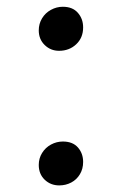

<svg xmlns="http://www.w3.org/2000/svg" viewBox="-20 -552 370 582"><path d="M97.5 -460Q97.5 -480 107.5 -496.5Q117.5 -513 134.5 -522.2Q151.5 -531.5 170.5 -531.5Q200 -531.5 216 -513.2Q232 -495 232 -469Q232 -437.5 211 -417.8Q190 -398 159 -398Q133.5 -398 115.5 -415.5Q97.5 -433 97.5 -460ZM97.5 -52Q97.5 -72 107.5 -88.2Q117.5 -104.5 134.5 -113.8Q151.5 -123 170.5 -123Q200.5 -123 216.2 -105Q232 -87 232 -61Q232 -40 222.2 -23.8Q212.5 -7.5 196 1.2Q179.5 10 159.5 10Q133.5 10 115.5 -7.2Q97.5 -24.5 97.5 -52Z"/></svg>

Font: Merriweather 12pt
Style: Regular
Weight: 400
Designer: Eben Sorkin
Foundry: Eben Sorkin
Version: Version 2.100